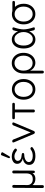

<svg xmlns="http://www.w3.org/2000/svg" viewBox="1568 -2340 967 4143"><g transform="rotate(-90 2051.5 -268.5)"><path d="M97 195Q66 195 66 162L70 -454Q70 -487 101 -487Q132 -487 132 -454L130 -159Q130 -110 163 -77.5Q196 -45 256 -45Q326 -45 353.5 -83Q381 -121 381 -177V-454Q381 -487 412 -487Q443 -487 443 -454L441 -33Q441 0 416 0Q392 0 389 -18L387 -52Q370 -24 340.5 -6Q311 12 265 12Q222 12 186 -4.5Q150 -21 129 -52L128 162Q128 195 97 195Z M758 12Q672 12 618.5 -21.5Q565 -55 565 -124Q565 -177 603 -214.5Q641 -252 704 -258Q656 -269 622 -300.5Q588 -332 588 -382Q588 -435 632.5 -466.5Q677 -498 745 -498Q794 -498 835 -481.5Q876 -465 904 -439Q929 -418 907 -396Q887 -378 862 -397Q842 -414 812 -427.5Q782 -441 747 -441Q704 -441 678 -420.5Q652 -400 652 -371Q652 -331 684 -309.5Q716 -288 789 -283Q822 -279 822 -255Q822 -232 788 -229Q718 -228 672 -201Q626 -174 626 -131Q626 -91 662.5 -68Q699 -45 757 -45Q842 -45 892 -86Q919 -103 937 -88Q962 -68 941 -49Q910 -21 864.5 -4.5Q819 12 758 12ZM751 -551Q740 -532 721 -538Q704 -546 712 -569L771 -715Q780 -739 804 -729L821 -723Q847 -712 832 -689Z M1265 0Q1242 0 1232 -25L1053 -448Q1046 -466 1051 -476.5Q1056 -487 1071 -487H1076Q1104 -487 1114 -461L1265 -89L1416 -461Q1426 -487 1454 -487Q1472 -487 1478.5 -476.5Q1485 -466 1477 -448L1298 -25Q1288 0 1265 0Z M1729 0Q1697 0 1697 -33V-431H1582Q1550 -431 1550 -459Q1550 -487 1583 -487H1872Q1905 -487 1905 -459Q1905 -431 1872 -431H1760V-33Q1760 0 1729 0Z M2194 11Q2130 11 2080 -21Q2030 -53 2001 -110Q1972 -167 1972 -242Q1972 -317 2001 -374Q2030 -431 2080 -463Q2130 -495 2194 -495Q2259 -495 2309 -463Q2359 -431 2388 -374Q2417 -317 2417 -242Q2417 -167 2388 -110Q2359 -53 2309 -21Q2259 11 2194 11ZM2194 -47Q2241 -47 2277.5 -71Q2314 -95 2335 -139Q2356 -183 2356 -242Q2356 -331 2310.5 -384Q2265 -437 2194 -437Q2124 -437 2078.5 -384Q2033 -331 2033 -242Q2033 -154 2078.5 -100.5Q2124 -47 2194 -47Z M2569 194Q2538 194 2538 161V-244Q2538 -319 2567 -376Q2596 -433 2646.5 -465.5Q2697 -498 2761 -498Q2825 -498 2875 -465.5Q2925 -433 2954 -376Q2983 -319 2983 -244Q2983 -169 2954.5 -111.5Q2926 -54 2877 -21.5Q2828 11 2766 11Q2714 11 2666.5 -20.5Q2619 -52 2598 -104V161Q2598 194 2569 194ZM2761 -48Q2832 -48 2877 -101.5Q2922 -155 2922 -244Q2922 -333 2877 -386Q2832 -439 2761 -439Q2691 -439 2645 -386Q2599 -333 2599 -244Q2599 -185 2620 -140.5Q2641 -96 2677.5 -72Q2714 -48 2761 -48Z M3272 12Q3216 12 3172 -18Q3128 -48 3102.5 -105Q3077 -162 3077 -242Q3077 -323 3102.5 -380Q3128 -437 3172 -467Q3216 -497 3272 -497Q3333 -497 3378.5 -457.5Q3424 -418 3448 -362Q3450 -385 3455.5 -410Q3461 -435 3468 -458Q3477 -485 3505 -485Q3522 -485 3529 -474.5Q3536 -464 3529 -447Q3512 -397 3500.5 -341Q3489 -285 3489 -242Q3489 -200 3500.5 -144Q3512 -88 3529 -38Q3536 -21 3531 -10.5Q3526 0 3511 0H3505Q3477 0 3470 -20Q3454 -72 3448 -123Q3424 -66 3378 -27Q3332 12 3272 12ZM3283 -44Q3327 -45 3360.5 -73.5Q3394 -102 3413 -147Q3432 -192 3432 -242Q3432 -293 3413 -338Q3394 -383 3360.5 -411.5Q3327 -440 3283 -440Q3218 -442 3179 -387.5Q3140 -333 3140 -242Q3140 -152 3179 -97.5Q3218 -43 3283 -44Z M3819 11Q3755 11 3705 -21Q3655 -53 3626 -110Q3597 -167 3597 -242Q3597 -317 3626 -374Q3655 -431 3705 -463Q3755 -495 3819 -495Q3854 -495 3886 -485H4070Q4103 -485 4103 -458Q4103 -429 4070 -429H3975Q4006 -395 4024 -347.5Q4042 -300 4042 -242Q4042 -167 4013 -110Q3984 -53 3934 -21Q3884 11 3819 11ZM3819 -47Q3866 -47 3902.5 -71Q3939 -95 3960 -139Q3981 -183 3981 -242Q3981 -331 3935.5 -384Q3890 -437 3819 -437Q3749 -437 3703.5 -384Q3658 -331 3658 -242Q3658 -154 3703.5 -100.5Q3749 -47 3819 -47Z"/></g></svg>

Font: Shin Retro Maru Gothic Regular
Style: Regular
Weight: 400
Designer: Iose
Foundry: Typographish
Version: Version 1.002